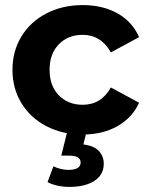

<svg xmlns="http://www.w3.org/2000/svg" viewBox="-20 -522 583 755"><path d="M305 -502Q384 -502 442 -469.5Q500 -437 527 -376L416 -316Q377 -385 305 -385Q248 -385 211.5 -348Q175 -311 175 -247.5Q175 -184 211.5 -147Q248 -110 305 -110Q378 -110 416 -178L527 -118Q500 -59 442 -26Q384 7 305 7Q226 7 163 -25.5Q100 -58 64.5 -116Q29 -174 29 -247.5Q29 -321 64.5 -379Q100 -437 163 -469.5Q226 -502 305 -502ZM167 194 190 132Q219 146 249 146Q297 146 297 117Q297 90 252 90H221L245 -7H321L308 46Q349 51 368.5 71.5Q388 92 388 122Q388 165 351.5 189Q315 213 253 213Q229 213 206 208Q183 203 167 194Z"/></svg>

Font: Montserrat Ace
Style: Bold
Weight: 700
Designer: Julieta Ulanovsky
Foundry: Julieta Ulanovsky
Version: Version 1